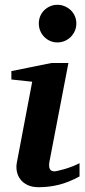

<svg xmlns="http://www.w3.org/2000/svg" viewBox="-20 -760 350 792"><path d="M308.1 -32.2Q263.2 -7.8 222.7 2.2Q182.1 12.2 139.2 12.2Q111.8 12.2 93 2.9Q74.2 -6.3 63.5 -21Q52.7 -35.6 49.3 -54Q45.9 -72.3 49.8 -90.8L112.8 -422.9L26.9 -432.1V-466.8L191.9 -500H262.2L185.1 -99.1Q183.1 -90.3 182.6 -82Q182.1 -73.7 183.8 -67.4Q185.5 -61 190.4 -57.1Q195.3 -53.2 204.1 -53.2Q208 -53.2 219.5 -55.7Q231 -58.1 246.1 -62.5Q261.2 -66.9 277.6 -73.2Q293.9 -79.6 308.1 -86.9ZM294.9 -663.1Q294.9 -647 288.8 -632.8Q282.7 -618.7 272 -607.9Q261.2 -597.2 247.1 -591.1Q232.9 -585 216.8 -585Q200.7 -585 186.8 -591.1Q172.9 -597.2 162.4 -607.9Q151.9 -618.7 146 -632.8Q140.1 -647 140.1 -663.1Q140.1 -679.2 146 -693.4Q151.9 -707.5 162.4 -717.8Q172.9 -728 186.8 -734.1Q200.7 -740.2 216.8 -740.2Q232.9 -740.2 247.1 -734.1Q261.2 -728 272 -717.8Q282.7 -707.5 288.8 -693.4Q294.9 -679.2 294.9 -663.1Z"/></svg>

Font: Charis SIL APac
Style: Bold Italic
Weight: 700
Italic angle: -11°
Foundry: SIL International
Version: Version 5.000